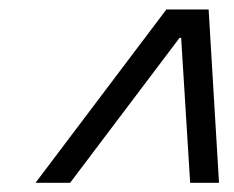

<svg xmlns="http://www.w3.org/2000/svg" viewBox="-20 -724 506 416"><path d="M57 -328 340.5 -703.5H432L454.5 -328H392L372.5 -642H369L132 -328Z"/></svg>

Font: Libre Caslon Condensed
Style: Italic
Weight: 400
Italic angle: -22.583°
Designer: Pablo Impallari, Rodrigo Fuenzalida, Katja Schimmel, Ertekin Erdin
Foundry: Pablo Impallari, Rodrigo Fuenzalida
Version: Version 2.000;gftools[0.9.33]